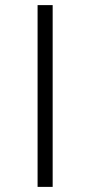

<svg xmlns="http://www.w3.org/2000/svg" viewBox="-20 -664 353 751"><path d="M127 67V-644H186V67Z"/></svg>

Font: Aikya
Style: Regular
Weight: 400
Designer: Neelakash Kshetrimayum (Latin subset based on Merriweather by Eben Sorkin)
Foundry: Brand New Type
Version: Version 1.00 b005